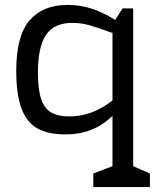

<svg xmlns="http://www.w3.org/2000/svg" viewBox="-20 -536 664 780"><path d="M589 169V224H359V169L437 139V-65Q397 -27 350.5 -8.5Q304 10 245 10Q177 10 133.5 -13.5Q90 -37 68 -93.5Q46 -150 46 -249Q46 -390 100 -453Q154 -516 254 -516Q302 -516 347.5 -502.5Q393 -489 448 -455L478 -502H521V139ZM262 -63Q355 -63 437 -128V-402Q374 -425 341.5 -434Q309 -443 274 -443Q199 -443 166.5 -393.5Q134 -344 134 -241Q134 -172 147.5 -133Q161 -94 189 -78.5Q217 -63 262 -63Z"/></svg>

Font: Rhodium Libre
Style: Regular
Weight: 400
Designer: James Puckett
Foundry: Dunwich Type Founders
Version: Version 1.001; ttfautohint (v1.3)